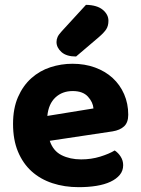

<svg xmlns="http://www.w3.org/2000/svg" viewBox="-20 -760 583 795"><path d="M186 -177Q200 -135 235 -117.5Q270 -100 316 -100Q358 -100 395 -111.5Q432 -123 455 -137Q470 -127 480 -111Q490 -95 490 -76Q490 -53 476 -36Q462 -19 437.5 -7.5Q413 4 379.5 9.5Q346 15 306 15Q247 15 197 -1.5Q147 -18 111 -50.5Q75 -83 54.5 -132Q34 -181 34 -247Q34 -311 54.5 -358Q75 -405 109.5 -436Q144 -467 188.5 -481.5Q233 -496 280 -496Q331 -496 373.5 -480.5Q416 -465 446.5 -437Q477 -409 494 -370Q511 -331 511 -285Q511 -253 494 -237Q477 -221 446 -216ZM281 -383Q238 -383 209.5 -356.5Q181 -330 176 -280L367 -311Q365 -337 344 -360Q323 -383 281 -383ZM336 -740Q382 -739 405.5 -719.5Q429 -700 429 -674Q429 -653 420 -639Q411 -625 389 -606L295 -526Q255 -526 234.5 -544.5Q214 -563 214 -586Q214 -597 218.5 -607Q223 -617 236 -631Z"/></svg>

Font: Baloo Da 2
Style: Bold
Weight: 700
Designer: Noopur Datye, Sulekha Rajkumar and Ek Type
Foundry: Ek Type
Version: Version 1.640;hotconv 1.0.111;makeotfexe 2.5.65597; ttfautoh